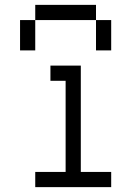

<svg xmlns="http://www.w3.org/2000/svg" viewBox="-20 -770 540 790"><path d="M437.5 0V-62.5H312.5V-500H187.5V-437.5H250Q250 -437.5 250 -62.5H125V0ZM62.5 -687.5Q62.5 -687.5 62.5 -562.5H125Q125 -562.5 125 -687.5ZM375 -687.5Q375 -687.5 375 -562.5H437.5Q437.5 -562.5 437.5 -687.5ZM125 -687.5H375V-750H125Z"/></svg>

Font: Unifont
Style: Regular
Weight: 500
Version: Version 15.1.04